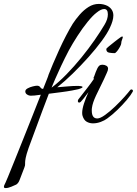

<svg xmlns="http://www.w3.org/2000/svg" viewBox="-100 -619 698 979"><path d="M-71 340Q-80 340 -80 334Q-80 329 -78 325Q-74 318 -60 284.5Q-46 251 -25.5 199.5Q-5 148 19 88.5Q43 29 66 -29.5Q89 -88 108 -136Q90 -133 76 -132Q62 -131 56 -131Q47 -131 38 -137Q29 -143 29 -153Q29 -162 41 -168.5Q53 -175 67.5 -178.5Q82 -182 89 -182Q100 -182 105.5 -174Q111 -166 118 -166H120Q131 -194 138.5 -212.5Q146 -231 148 -239Q156 -260 170 -293Q184 -326 201 -363.5Q218 -401 236.5 -436.5Q255 -472 271 -498Q286 -521 306.5 -544.5Q327 -568 351.5 -583.5Q376 -599 404 -599Q416 -599 427 -596.5Q438 -594 448 -589Q478 -572 478 -540Q478 -527 473.5 -511.5Q469 -496 461 -479Q448 -450 418.5 -410Q389 -370 350.5 -327Q312 -284 271 -244Q230 -204 192 -174Q218 -176 245 -178.5Q272 -181 299 -181Q306 -181 313.5 -179.5Q321 -178 321 -175Q321 -173 316.5 -170.5Q312 -168 299 -164Q291 -162 267 -157.5Q243 -153 211.5 -149Q180 -145 149 -141Q135 -105 116.5 -55.5Q98 -6 79.5 44.5Q61 95 46 135Q34 170 31 186Q28 202 28 210V217Q28 221 27.5 225Q27 229 24 236Q6 282 0 298.5Q-6 315 -17 322Q-25 326 -42 333Q-59 340 -71 340ZM163 -172Q200 -200 239 -240Q278 -280 315 -325.5Q352 -371 382.5 -415Q413 -459 433 -493Q450 -521 450 -546Q450 -573 431 -573Q415 -573 393 -555Q374 -541 347.5 -508.5Q321 -476 295.5 -436.5Q270 -397 251 -362Q229 -320 211 -281.5Q193 -243 182 -217.5Q171 -192 169 -187Q166 -181 163 -172ZM484 -348Q471 -348 456.5 -350.5Q442 -353 442 -369Q442 -372 455.5 -383Q469 -394 483.5 -405.5Q498 -417 501 -419Q519 -433 523 -433Q529 -433 523.5 -420Q518 -407 518 -397Q518 -392 511.5 -380Q505 -368 497 -358Q489 -348 484 -348ZM374 10Q357 10 342.5 2Q328 -6 321 -28Q320 -31 319.5 -35Q319 -39 319 -43Q319 -63 328.5 -92Q338 -121 351 -149Q344 -141 336 -129.5Q328 -118 312 -100Q308 -96 304 -96Q297 -96 297 -104Q297 -110 301 -114Q327 -147 347 -173Q367 -199 379 -217Q377 -219 377 -221Q377 -225 380 -229Q388 -253 396 -269.5Q404 -286 414 -288Q416 -288 418 -288.5Q420 -289 422 -289Q433 -289 442 -284Q451 -279 451 -269Q451 -260 444.5 -247Q438 -234 430 -215Q407 -169 389.5 -131.5Q372 -94 369 -70Q368 -66 368 -62.5Q368 -59 368 -55Q368 -15 396 -15Q411 -15 436 -33Q461 -51 487 -76Q513 -101 534 -124.5Q555 -148 564 -160Q567 -163 570 -163Q574 -163 576.5 -160Q579 -157 577 -152Q568 -135 546.5 -109.5Q525 -84 498.5 -58.5Q472 -33 447 -15Q434 -5 414 2.5Q394 10 374 10Z"/></svg>

Font: Allura
Style: Regular
Weight: 400
Designer: Robert E. Leuschke
Foundry: Robert E. Leuschke
Version: Version 1.110